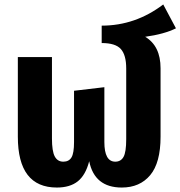

<svg xmlns="http://www.w3.org/2000/svg" viewBox="-20 -824 809 861"><path d="M631 -659Q700 -618 700 -518V-211Q700 -94 653.5 -38.5Q607 17 526 17Q404 17 380 -101Q364 -39 329 -11Q294 17 235 17Q60 17 60 -211V-568H213V-203Q213 -146 225.5 -122.5Q238 -99 264 -99Q289 -99 300.5 -118Q312 -137 312 -187V-417L448 -433V-187Q448 -99 497 -99Q522 -99 534 -120.5Q546 -142 546 -200V-517Q546 -577 522 -604Q498 -631 436 -631V-709Q587 -709 712 -804L769 -697Q717 -671 631 -659Z"/></svg>

Font: FiraGO
Style: Bold
Weight: 700
Designer: bBox Type
Foundry: bBox Type GmbH
Version: Version 1.001;PS 001.001;hotconv 1.0.88;makeotf.lib2.5.64775